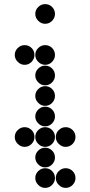

<svg xmlns="http://www.w3.org/2000/svg" viewBox="-20 -718 440 936"><path d="M52 -450Q52 -431 66.5 -416.5Q81 -402 100 -402Q120 -402 134 -416.5Q148 -431 148 -450Q148 -470 134 -484Q120 -498 100 -498Q81 -498 66.5 -484Q52 -470 52 -450ZM152 -450Q152 -431 166.5 -416.5Q181 -402 200 -402Q220 -402 234 -416.5Q248 -431 248 -450Q248 -470 234 -484Q220 -498 200 -498Q181 -498 166.5 -484Q152 -470 152 -450ZM152 -350Q152 -331 166.5 -316.5Q181 -302 200 -302Q220 -302 234 -316.5Q248 -331 248 -350Q248 -370 234 -384Q220 -398 200 -398Q181 -398 166.5 -384Q152 -370 152 -350ZM152 -250Q152 -231 166.5 -216.5Q181 -202 200 -202Q220 -202 234 -216.5Q248 -231 248 -250Q248 -270 234 -284Q220 -298 200 -298Q181 -298 166.5 -284Q152 -270 152 -250ZM152 -150Q152 -131 166.5 -116.5Q181 -102 200 -102Q220 -102 234 -116.5Q248 -131 248 -150Q248 -170 234 -184Q220 -198 200 -198Q181 -198 166.5 -184Q152 -170 152 -150ZM52 -50Q52 -31 66.5 -16.5Q81 -2 100 -2Q120 -2 134 -16.5Q148 -31 148 -50Q148 -70 134 -84Q120 -98 100 -98Q81 -98 66.5 -84Q52 -70 52 -50ZM152 -50Q152 -31 166.5 -16.5Q181 -2 200 -2Q220 -2 234 -16.5Q248 -31 248 -50Q248 -70 234 -84Q220 -98 200 -98Q181 -98 166.5 -84Q152 -70 152 -50ZM252 -50Q252 -31 266.5 -16.5Q281 -2 300 -2Q320 -2 334 -16.5Q348 -31 348 -50Q348 -70 334 -84Q320 -98 300 -98Q281 -98 266.5 -84Q252 -70 252 -50ZM152 -650Q152 -631 166.5 -616.5Q181 -602 200 -602Q220 -602 234 -616.5Q248 -631 248 -650Q248 -670 234 -684Q220 -698 200 -698Q181 -698 166.5 -684Q152 -670 152 -650ZM152 50Q152 69 166.5 83.5Q181 98 200 98Q220 98 234 83.5Q248 69 248 50Q248 30 234 16Q220 2 200 2Q181 2 166.5 16Q152 30 152 50ZM152 150Q152 169 166.5 183.5Q181 198 200 198Q220 198 234 183.5Q248 169 248 150Q248 130 234 116Q220 102 200 102Q181 102 166.5 116Q152 130 152 150ZM252 150Q252 169 266.5 183.5Q281 198 300 198Q320 198 334 183.5Q348 169 348 150Q348 130 334 116Q320 102 300 102Q281 102 266.5 116Q252 130 252 150Z"/></svg>

Font: Matrix Sans Print
Style: Regular
Weight: 400
Designer: Brad Neil
Version: Version 1.100